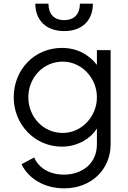

<svg xmlns="http://www.w3.org/2000/svg" viewBox="-20 -810 702 1050"><path d="M331 -640C433 -640 488 -702 488 -790H417C417 -733 386 -700 331 -700C276 -700 245 -733 245 -790H173C173 -702 230 -640 331 -640ZM331 220C479 220 585 117 585 -21V-536H510V-455C491 -480 467 -501 438 -518C402 -538 362 -548 319 -548C168 -548 55 -429 55 -278C55 -129 170 -8 319 -8C362 -8 402 -19 439 -40C468 -57 492 -79 510 -107V-21C510 87 426 145 329 145C244 145 188 102 167 51L98 88C134 165 221 220 331 220ZM323 -83C215 -83 135 -172 135 -278C135 -385 216 -473 323 -473C426 -473 510 -384 510 -278C510 -172 426 -83 323 -83Z"/></svg>

Font: Plus Jakarta Sans
Style: Regular
Weight: 400
Designer: Gumpita Rahayu
Foundry: Tokotype
Version: Version 2.071;gftools[0.9.30]